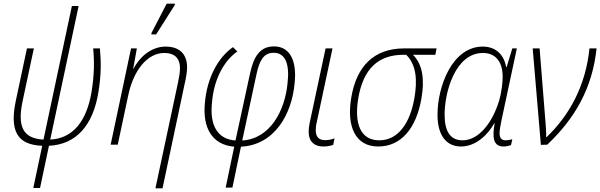

<svg xmlns="http://www.w3.org/2000/svg" viewBox="-20 -795 3298 1055"><path d="M163 238H200L249 6C400 -1 492 -108 521 -290C536 -384 536 -454 529 -529H492C499 -453 498 -383 483 -290C456 -128 380 -34 256 -28L412 -762H375L219 -28C105 -34 74 -101 105 -243L166 -529H128L67 -242C32 -76 74 1 212 6Z M811 -606H838L940 -767L941 -775H896L813 -615ZM958 -341 834 240H873L995 -336C1002 -366 1008 -401 1008 -425C1008 -500 964 -539 890 -539C806 -539 742 -474 714 -418H712L732 -529H700L588 0H627L685 -273C713 -406 788 -504 883 -504C936 -504 969 -478 969 -420C969 -397 964 -370 958 -341Z M1220 236H1257L1304 11C1489 2 1584 -168 1599 -339C1612 -461 1573 -540 1486 -540C1411 -540 1375 -489 1354 -392L1274 -23C1175 -30 1131 -106 1145 -233C1155 -356 1208 -459 1284 -512L1260 -536C1173 -475 1117 -360 1106 -231C1092 -93 1145 1 1267 11ZM1311 -23 1390 -390C1406 -463 1429 -505 1484 -505C1550 -505 1572 -439 1560 -338C1546 -188 1465 -32 1311 -23Z M1756 10C1779 10 1797 6 1811 1L1818 -35C1802 -28 1783 -25 1766 -25C1732 -25 1715 -43 1715 -80C1715 -91 1716 -105 1720 -121L1807 -529H1769L1681 -117C1678 -100 1676 -85 1676 -72C1676 -16 1708 10 1756 10Z M2058 10C2185 10 2268 -91 2296 -256C2313 -355 2304 -440 2249 -494H2372L2379 -529H2200C2039 -529 1939 -435 1910 -258C1884 -104 1930 10 2058 10ZM2064 -24C1960 -24 1925 -117 1949 -257C1976 -414 2056 -494 2197 -494H2212C2268 -439 2274 -354 2257 -256C2232 -113 2165 -24 2064 -24Z M2513 10C2594 10 2661 -54 2696 -118H2698C2685 -43 2688 10 2747 10C2759 10 2775 7 2788 2L2795 -30C2781 -26 2768 -24 2759 -24C2733 -24 2725 -40 2725 -64C2725 -83 2731 -109 2736 -136L2820 -529H2795L2764 -427H2761C2750 -492 2706 -539 2633 -539C2465 -539 2384 -321 2384 -164C2384 -52 2432 10 2513 10ZM2522 -24C2455 -24 2423 -72 2423 -165C2423 -288 2481 -504 2634 -504C2698 -504 2742 -461 2742 -374C2742 -345 2738 -296 2722 -240C2687 -125 2613 -24 2522 -24Z M2952 1 2987 0C3138 -143 3235 -309 3258 -529H3219C3198 -322 3108 -161 2984 -42H2981C2982 -66 2979 -103 2977 -128L2945 -529H2907Z"/></svg>

Font: Noto Sans SemiCondensed ExtraLight
Style: Italic
Weight: 200
Width: 4
Italic angle: -12°
Designer: Monotype Design Team
Foundry: Monotype Imaging Inc.
Version: Version 2.013